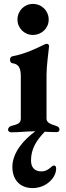

<svg xmlns="http://www.w3.org/2000/svg" viewBox="-20 -671 335 978"><path d="M147 -493C193 -493 228 -528 228 -571C228 -616 193 -651 147 -651C104 -651 69 -616 69 -571C69 -528 104 -493 147 -493ZM265 -30C228 -41 217 -50 217 -68V-289C217 -337 227 -402 230 -436C230 -443 225 -448 217 -448C214 -448 206 -445 197 -440C168 -426 111 -397 42 -384C36 -383 31 -375 31 -367C31 -358 35 -350 43 -349C72 -345 86 -329 86 -283V-67C86 -45 73 -38 39 -30C28 -27 21 -20 21 -10C21 -2 29 3 37 3C76 3 115 -2 150 -2H160C101 40 43 107 43 179C43 244 81 287 146 287C217 287 266 233 266 188C266 176 261 172 255 172C251 172 247 174 244 177C228 192 212 202 191 202C158 202 138 184 138 146C138 88 165 44 208 0C229 1 249 2 268 2C277 2 283 -2 283 -11C283 -22 276 -26 265 -30Z"/></svg>

Font: EB Garamond
Style: Bold
Weight: 700
Designer: Georg Duffner and Octavio Pardo
Foundry: Georg Duffner
Version: Version 1.000;PS 001.000;hotconv 1.0.88;makeotf.lib2.5.64775